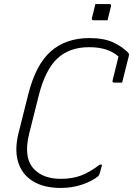

<svg xmlns="http://www.w3.org/2000/svg" viewBox="-20 -908 657 948"><path d="M451 -888H520Q531 -888 528 -877L511 -808H442Q431 -808 434 -819ZM280 20Q197 20 143 -13Q89 -46 70 -106.5Q51 -167 71 -249L120 -444Q157 -590 231.5 -655Q306 -720 421 -720Q492 -720 537 -699.5Q582 -679 612 -649Q619 -642 616 -631Q608 -600 599.5 -566Q591 -532 583 -500H544Q533 -500 536 -511Q543 -540 550.5 -569.5Q558 -599 565 -629Q539 -652 503.5 -663.5Q468 -675 420 -675Q323 -675 263.5 -619.5Q204 -564 172 -439L124 -248Q94 -127 150 -71Q196 -25 280 -25Q337 -25 380.5 -41.5Q424 -58 472 -95H484Q481 -84 478 -72Q475 -60 473 -54Q470 -43 465 -38Q434 -13 385 3.5Q336 20 280 20Z"/></svg>

Font: Recursive Mn Lnr St Lt
Style: Italic
Weight: 300
Italic angle: -15°
Monospace: yes
Version: Version 1.079;hotconv 1.0.112;makeotfexe 2.5.65598; ttfautoh